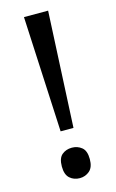

<svg xmlns="http://www.w3.org/2000/svg" viewBox="-114 -761 497 822"><g transform="rotate(-15 134.5 -350.0)"><path d="M163 -201H106L81 -714H188ZM72 -54Q72 -91 90 -106Q108 -121 134 -121Q159 -121 177.5 -106Q196 -91 196 -54Q196 -18 177.5 -2Q159 14 134 14Q108 14 90 -2Q72 -18 72 -54Z"/></g></svg>

Font: Noto Sans Hatran
Style: Regular
Weight: 400
Designer: Monotype Design Team
Foundry: Monotype Imaging Inc.
Version: Version 2.001; ttfautohint (v1.8.4.7-5d5b)